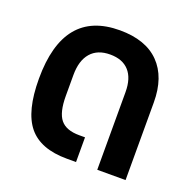

<svg xmlns="http://www.w3.org/2000/svg" viewBox="-107 -697 823 809"><g transform="rotate(20 304.0 -292.5)"><path d="M272.9 0Q154.3 0 100.6 -65.4Q46.9 -130.9 46.9 -276.9Q46.9 -585 298.8 -585Q414.6 -585 475.3 -523.2Q536.1 -461.4 536.1 -348.1V0H409.2V-348.1Q409.2 -410.2 379.9 -442.6Q350.6 -475.1 294.9 -475.1Q238.3 -475.1 208.3 -440.4Q178.2 -405.8 178.2 -340.8V-247.1Q178.2 -173.3 203.6 -142.1Q229 -110.8 288.1 -110.8H314V0Z"/></g></svg>

Font: Anuphan SemiBold
Style: Bold
Weight: 600
Designer: Mike Abbink, Paul van der Laan, Pieter van Rosmalen, Mint Tantisuwanna
Foundry: Bold Monday; Cadson Demak
Version: Version 3.002;hotconv 1.0.109;makeotfexe 2.5.65596